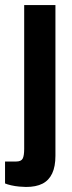

<svg xmlns="http://www.w3.org/2000/svg" viewBox="-46 -547 287 762"><path d="M57 195Q47 195 30.5 193.5Q14 192 -1.5 188.5Q-17 185 -26 181V94H18Q38 94 44 82.5Q50 71 50 44V-527H174V71Q174 114 161 141.5Q148 169 122.5 182Q97 195 57 195Z"/></svg>

Font: Archivo Condensed
Style: Bold
Weight: 700
Width: 3
Designer: Hector Gatti
Foundry: Omnibus-Type
Version: Version 2.001